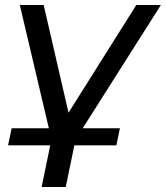

<svg xmlns="http://www.w3.org/2000/svg" viewBox="-20 -550 661 765"><path d="M281 6 242 195H146L185 5L59 -530H154L253 -101L523 -530H621ZM26.3 -39H457.8L443.7 29H12.2Z"/></svg>

Font: Montserrat Alternates Medium
Style: Italic
Weight: 500
Italic angle: -11.3°
Designer: Julieta Ulanovsky
Foundry: Julieta Ulanovsky
Version: Version 7.200